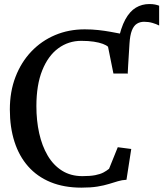

<svg xmlns="http://www.w3.org/2000/svg" viewBox="-20 -894 788 926"><path d="M595.5 -537.5 559.5 -573.5 549 -692Q562.5 -760 584.2 -799.8Q606 -839.5 635.2 -857Q664.5 -874.5 700 -874.5Q716.5 -874.5 727.5 -872.2Q738.5 -870 747.5 -866.5V-771Q734 -778 715.2 -783.5Q696.5 -789 675 -789Q655.5 -789 640.2 -779.5Q625 -770 616 -747Q607 -724 604.5 -683.5ZM372.5 11Q288.5 11 224 -15.5Q159.5 -42 115.8 -91.5Q72 -141 49.8 -210.5Q27.5 -280 27.5 -366Q27.5 -452.5 54.8 -523.2Q82 -594 131 -645.5Q180 -697 245.8 -724.8Q311.5 -752.5 388.5 -752.5Q423.5 -752.5 454.8 -749Q486 -745.5 513.5 -740.5Q541 -735.5 564.2 -731Q587.5 -726.5 605.5 -724.5L596 -539.5H527L501 -668.5Q493 -676 475.8 -682.5Q458.5 -689 432.5 -693Q406.5 -697 372 -697Q310 -697 261 -661Q212 -625 183.8 -554.8Q155.5 -484.5 155.5 -382Q155.5 -312.5 169 -251.5Q182.5 -190.5 209.8 -144Q237 -97.5 279 -71Q321 -44.5 377.5 -44.5Q415 -44.5 439.2 -49.2Q463.5 -54 479 -62.2Q494.5 -70.5 506 -80L548 -184L613 -175.5L590 -27Q568.5 -26 548.8 -20Q529 -14 505.5 -6.8Q482 0.5 450 5.8Q418 11 372.5 11Z"/></svg>

Font: Merriweather 20pt Medium
Style: Regular
Weight: 500
Version: Version 2.100